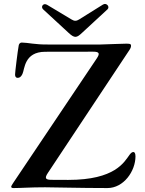

<svg xmlns="http://www.w3.org/2000/svg" viewBox="-20 -954 737 978"><path d="M50.4 3.9C88.1 3.9 131.7 0 209.5 0C263.8 0 381 3.9 527.3 3.9C610.1 3.9 670.1 -82.4 670.1 -157.7C670.1 -176.1 663.7 -179.7 659.4 -179.7C652 -179.7 646.3 -174 639.9 -165.5C612.9 -128.9 567.1 -37.6 327.8 -37.6C296.5 -37.6 268.8 -37.6 242.5 -38C210.6 -38 206.3 -46.9 224.1 -73.5C362.6 -282.7 501.4 -491.1 639.9 -700.3C646.3 -709.9 647.4 -716.6 647.4 -720.9C647.4 -731.5 639.6 -731.5 621.4 -731.5C594.1 -731.5 550.1 -728.7 491.8 -727.3H224.4C157 -726.6 122.5 -736.9 91.6 -737.2C79.5 -737.2 76.3 -727.6 75.3 -722.3C70 -695 56.5 -583.1 56.8 -574.9C56.5 -565 60.4 -557.2 70 -557.5C79.5 -557.5 87 -562.1 94.1 -576.7C106.2 -600.9 102.3 -690 210.6 -690.3L454.2 -690.7C486.2 -690.7 490.1 -681.8 472.3 -655.5C330.3 -444.2 188.6 -233 46.9 -21.7C40.5 -11.7 36.9 -5.7 36.9 -3.6C36.9 3.6 43.7 3.9 50.4 3.9ZM199.9 -906.2 329.2 -786.9C360.1 -758.2 370.4 -760.7 398.1 -786.9L527.3 -906.2C541.2 -918.7 523.1 -942.1 504.6 -930.8L382.8 -854.8C369 -846.2 359 -845.9 345.2 -854.4L219.5 -929.7C199.9 -940.7 185.7 -919 199.9 -906.2Z"/></svg>

Font: Margiela Serif Medium
Style: Regular
Weight: 500
Designer: Andreas Faust, Stefan Endress
Version: Version 1.002;FEAKit 1.0